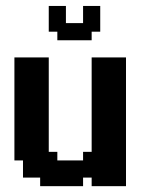

<svg xmlns="http://www.w3.org/2000/svg" viewBox="-20 -638 511 658"><path d="M411.8 0H382.4V-29.4H411.8ZM382.4 0H352.9V-29.4H382.4ZM352.9 0H323.5V-29.4H352.9ZM411.8 -58.8H382.4V-88.2H411.8ZM411.8 -29.4H382.4V-58.8H411.8ZM352.9 -411.8H323.5V-441.2H352.9ZM382.4 -411.8H352.9V-441.2H382.4ZM411.8 -382.4H382.4V-411.8H411.8ZM411.8 -352.9H382.4V-382.4H411.8ZM411.8 -411.8H382.4V-441.2H411.8ZM264.7 0H235.3V-29.4H264.7ZM323.5 0H294.1V-29.4H323.5ZM235.3 0H205.9V-29.4H235.3ZM205.9 0H176.5V-29.4H205.9ZM176.5 0H147.1V-29.4H176.5ZM147.1 0H117.6V-29.4H147.1ZM117.6 -29.4H88.2V-58.8H117.6ZM147.1 -29.4H117.6V-58.8H147.1ZM147.1 -58.8H117.6V-88.2H147.1ZM88.2 -29.4H58.8V-58.8H88.2ZM88.2 -58.8H58.8V-88.2H88.2ZM117.6 -58.8H88.2V-88.2H117.6ZM147.1 -88.2H117.6V-117.6H147.1ZM176.5 -88.2H147.1V-117.6H176.5ZM117.6 -88.2H88.2V-117.6H117.6ZM88.2 -88.2H58.8V-117.6H88.2ZM58.8 -88.2H29.4V-117.6H58.8ZM58.8 -117.6H29.4V-147.1H58.8ZM58.8 -147.1H29.4V-176.5H58.8ZM58.8 -176.5H29.4V-205.9H58.8ZM58.8 -205.9H29.4V-235.3H58.8ZM58.8 -235.3H29.4V-264.7H58.8ZM58.8 -264.7H29.4V-294.1H58.8ZM58.8 -294.1H29.4V-323.5H58.8ZM58.8 -323.5H29.4V-352.9H58.8ZM88.2 -323.5H58.8V-352.9H88.2ZM88.2 -352.9H58.8V-382.4H88.2ZM88.2 -382.4H58.8V-411.8H88.2ZM117.6 -382.4H88.2V-411.8H117.6ZM147.1 -382.4H117.6V-411.8H147.1ZM147.1 -323.5H117.6V-352.9H147.1ZM147.1 -352.9H117.6V-382.4H147.1ZM117.6 -352.9H88.2V-382.4H117.6ZM117.6 -323.5H88.2V-352.9H117.6ZM117.6 -294.1H88.2V-323.5H117.6ZM147.1 -294.1H117.6V-323.5H147.1ZM147.1 -264.7H117.6V-294.1H147.1ZM147.1 -235.3H117.6V-264.7H147.1ZM147.1 -205.9H117.6V-235.3H147.1ZM147.1 -176.5H117.6V-205.9H147.1ZM147.1 -147.1H117.6V-176.5H147.1ZM147.1 -117.6H117.6V-147.1H147.1ZM117.6 -117.6H88.2V-147.1H117.6ZM117.6 -147.1H88.2V-176.5H117.6ZM117.6 -176.5H88.2V-205.9H117.6ZM117.6 -205.9H88.2V-235.3H117.6ZM117.6 -235.3H88.2V-264.7H117.6ZM117.6 -264.7H88.2V-294.1H117.6ZM88.2 -294.1H58.8V-323.5H88.2ZM88.2 -264.7H58.8V-294.1H88.2ZM88.2 -235.3H58.8V-264.7H88.2ZM88.2 -205.9H58.8V-235.3H88.2ZM88.2 -176.5H58.8V-205.9H88.2ZM88.2 -147.1H58.8V-176.5H88.2ZM88.2 -117.6H58.8V-147.1H88.2ZM147.1 -411.8H117.6V-441.2H147.1ZM323.5 -411.8H294.1V-441.2H323.5ZM323.5 -382.4H294.1V-411.8H323.5ZM352.9 -382.4H323.5V-411.8H352.9ZM382.4 -382.4H352.9V-411.8H382.4ZM382.4 -147.1H352.9V-176.5H382.4ZM382.4 -117.6H352.9V-147.1H382.4ZM411.8 -88.2H382.4V-117.6H411.8ZM382.4 -58.8H352.9V-88.2H382.4ZM352.9 -29.4H323.5V-58.8H352.9ZM323.5 -29.4H294.1V-58.8H323.5ZM294.1 -29.4H264.7V-58.8H294.1ZM294.1 -58.8H264.7V-88.2H294.1ZM294.1 -88.2H264.7V-117.6H294.1ZM323.5 -88.2H294.1V-117.6H323.5ZM352.9 -88.2H323.5V-117.6H352.9ZM323.5 -117.6H294.1V-147.1H323.5ZM323.5 -147.1H294.1V-176.5H323.5ZM323.5 -176.5H294.1V-205.9H323.5ZM323.5 -352.9H294.1V-382.4H323.5ZM352.9 -352.9H323.5V-382.4H352.9ZM352.9 -147.1H323.5V-176.5H352.9ZM352.9 -117.6H323.5V-147.1H352.9ZM352.9 -58.8H323.5V-88.2H352.9ZM323.5 -58.8H294.1V-88.2H323.5ZM264.7 -29.4H235.3V-58.8H264.7ZM235.3 -29.4H205.9V-58.8H235.3ZM205.9 -29.4H176.5V-58.8H205.9ZM176.5 -29.4H147.1V-58.8H176.5ZM176.5 -58.8H147.1V-88.2H176.5ZM205.9 -58.8H176.5V-88.2H205.9ZM235.3 -58.8H205.9V-88.2H235.3ZM264.7 -58.8H235.3V-88.2H264.7ZM382.4 -29.4H352.9V-58.8H382.4ZM382.4 -352.9H352.9V-382.4H382.4ZM382.4 -88.2H352.9V-117.6H382.4ZM411.8 -117.6H382.4V-147.1H411.8ZM411.8 -147.1H382.4V-176.5H411.8ZM411.8 -323.5H382.4V-352.9H411.8ZM382.4 -323.5H352.9V-352.9H382.4ZM352.9 -323.5H323.5V-352.9H352.9ZM323.5 -323.5H294.1V-352.9H323.5ZM352.9 -176.5H323.5V-205.9H352.9ZM382.4 -176.5H352.9V-205.9H382.4ZM411.8 -176.5H382.4V-205.9H411.8ZM411.8 -205.9H382.4V-235.3H411.8ZM411.8 -235.3H382.4V-264.7H411.8ZM411.8 -264.7H382.4V-294.1H411.8ZM382.4 -264.7H352.9V-294.1H382.4ZM382.4 -294.1H352.9V-323.5H382.4ZM352.9 -294.1H323.5V-323.5H352.9ZM411.8 -294.1H382.4V-323.5H411.8ZM323.5 -294.1H294.1V-323.5H323.5ZM323.5 -264.7H294.1V-294.1H323.5ZM323.5 -235.3H294.1V-264.7H323.5ZM323.5 -205.9H294.1V-235.3H323.5ZM352.9 -205.9H323.5V-235.3H352.9ZM382.4 -205.9H352.9V-235.3H382.4ZM382.4 -235.3H352.9V-264.7H382.4ZM352.9 -264.7H323.5V-294.1H352.9ZM352.9 -235.3H323.5V-264.7H352.9ZM117.6 -411.8H88.2V-441.2H117.6ZM88.2 -411.8H58.8V-441.2H88.2ZM58.8 -411.8H29.4V-441.2H58.8ZM58.8 -382.4H29.4V-411.8H58.8ZM58.8 -352.9H29.4V-382.4H58.8ZM205.9 -500V-529.4H235.3V-500ZM205.9 -529.4V-558.8H235.3V-529.4ZM264.7 -558.8V-588.2H294.1V-558.8ZM176.5 -529.4V-558.8H205.9V-529.4ZM176.5 -558.8V-588.2H205.9V-558.8ZM294.1 -558.8V-588.2H323.5V-558.8ZM147.1 -558.8V-588.2H176.5V-558.8ZM176.5 -588.2V-617.6H205.9V-588.2ZM147.1 -588.2V-617.6H176.5V-588.2ZM235.3 -500V-529.4H264.7V-500ZM235.3 -529.4V-558.8H264.7V-529.4ZM264.7 -529.4V-558.8H294.1V-529.4ZM294.1 -588.2V-617.6H323.5V-588.2ZM264.7 -588.2V-617.6H294.1V-588.2ZM147.1 -558.8H176.5V-529.4H147.1ZM176.5 -529.4H205.9V-500H176.5ZM264.7 -529.4H294.1V-500H264.7ZM294.1 -558.8H323.5V-529.4H294.1Z"/></svg>

Font: Jersey 20
Style: Regular
Weight: 400
Designer: Sarah Cadigan-Fried
Version: Version 1.000; ttfautohint (v1.8.4.7-5d5b)